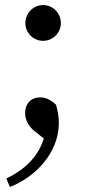

<svg xmlns="http://www.w3.org/2000/svg" viewBox="-20 -512 340 757"><path d="M150 -351C189 -351 220 -383 220 -421C220 -460 189 -492 150 -492C111 -492 80 -460 80 -421C80 -383 111 -351 150 -351ZM212 -27C212 -51 208 -74 201 -99C176 -122 157 -128 139 -128C99 -128 79 -100 79 -66C79 -42 90 -16 116 5L164 43L161 0C144 97 84 153 5 192L19 225C115 189 212 93 212 -27Z"/></svg>

Font: Source Serif Variable
Style: Regular
Weight: 389
Designer: Frank Grießhammer
Foundry: Adobe Systems Incorporated
Version: Version 3.001;hotconv 1.0.111;makeotfexe 2.5.65597